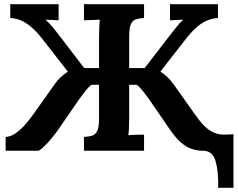

<svg xmlns="http://www.w3.org/2000/svg" viewBox="-20 -720 1135 917"><path d="M1022 177Q1024 99 1009.5 49.5Q995 0 951 0Q920 0 893.5 -9.5Q867 -19 842 -41.5Q817 -64 791 -102L692 -246Q678 -265 662.5 -285Q647 -305 633 -315H597V-164Q597 -137 596 -112Q595 -87 593 -74Q610 -76 634 -76.5Q658 -77 668 -77V0H381V-66Q404 -67 420 -72Q436 -77 444.5 -95Q453 -113 453 -153V-315H417Q403 -305 387.5 -285Q372 -265 358 -246L259 -102Q246 -83 226 -59Q206 -35 188 -18Q170 -1 162 0H7V-66Q30 -67 52.5 -82Q75 -97 97 -121.5Q119 -146 139 -174L242 -319Q253 -336 269 -350.5Q285 -365 304 -378L184 -532Q152 -573 125 -594.5Q98 -616 75 -624.5Q52 -633 29 -634V-700H260V-623Q250 -624 231.5 -624.5Q213 -625 197 -626Q210 -616 232 -589.5Q254 -563 282 -526L382 -395H453V-536Q453 -563 454 -588Q455 -613 457 -626Q441 -625 416.5 -624.5Q392 -624 381 -623V-700H668V-634Q646 -633 630 -628Q614 -623 605.5 -605.5Q597 -588 597 -547V-395H671L772 -526Q799 -561 814 -580Q829 -599 838 -609Q847 -619 856 -626Q840 -625 821.5 -624.5Q803 -624 792 -623V-700H1021V-634Q999 -633 975 -624.5Q951 -616 924.5 -594.5Q898 -573 866 -532L746 -378Q766 -365 781 -350.5Q796 -336 808 -319L911 -174Q933 -142 954.5 -120Q976 -98 1001 -87Q1026 -76 1057 -77L1095 -79V177Z"/></svg>

Font: Lora
Style: Weight 700
Weight: 700
Designer: Olga Karpushina, Alexei Vanyashin (Cyrillic)
Foundry: Cyreal
Version: Version 3.001